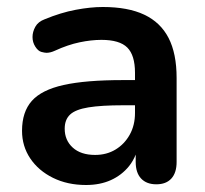

<svg xmlns="http://www.w3.org/2000/svg" viewBox="-20 -519 587 549"><path d="M226 10Q173 10 131.5 -10.5Q90 -31 66.5 -66Q43 -101 43 -145Q43 -199 71 -230.5Q99 -262 162 -276Q225 -290 331 -290H366V-311Q366 -361 344 -383Q322 -405 270 -405Q241 -405 207.5 -398Q174 -391 137 -374Q124 -368 113 -368Q108 -368 98.5 -370.5Q89 -373 81 -385.5Q73 -398 73 -413Q73 -428 81 -442.5Q89 -457 108 -464Q154 -483 196.5 -491Q239 -499 274 -499Q346 -499 392.5 -477Q439 -455 462 -410.5Q485 -366 485 -296V-56Q485 -25 470 -8.5Q455 8 427 8Q399 8 383.5 -8.5Q368 -25 368 -56V-77Q361 -59 349 -44Q328 -18 297 -4Q266 10 226 10ZM233 -212Q196 -206 180.5 -191.5Q165 -177 165 -151Q165 -118 188 -97Q211 -76 252 -76Q285 -76 310.5 -91.5Q336 -107 351 -134Q366 -161 366 -196V-218H332Q270 -218 233 -212Z"/></svg>

Font: Nunito
Style: Bold
Weight: 700
Designer: Vernon Adams
Foundry: Vernon Adams
Version: Version 3.602